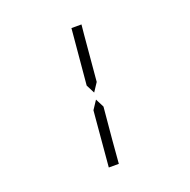

<svg xmlns="http://www.w3.org/2000/svg" viewBox="-144 -1058 1104 1115"><g transform="rotate(-20 408.0 -500.5)"><path d="M403 -83H341L367 -382L371 -426L406 -479L433 -426L415 -229ZM414 -918H476L470 -857L445 -574L410 -521L383 -574L387 -618Z"/></g></svg>

Font: DSEG14 Classic
Style: Light Italic
Weight: 300
Designer: Keshikan(Twitter:@keshinomi_88pro)
Version: Version 0.46